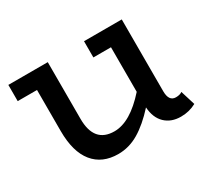

<svg xmlns="http://www.w3.org/2000/svg" viewBox="-103 -634 880 811"><g transform="rotate(-30 336.5 -228.5)"><path d="M627.9 -80.1 649.9 -8.8Q615.7 9.8 575.2 9.8Q527.8 9.8 498.5 -18.3Q469.2 -46.4 465.8 -98.1Q415.5 -42.5 367.7 -14.2Q319.8 14.2 267.1 14.2Q189 14.2 146.5 -38.3Q104 -90.8 104 -191.9V-392.1H9.8V-471.2H202.1V-194.8Q202.1 -77.1 300.8 -77.1Q377.9 -77.1 464.8 -174.8V-392.1H378.9V-471.2H563V-121.1Q563 -71.8 597.2 -71.8Q616.7 -71.8 627.9 -80.1Z"/></g></svg>

Font: BioRhyme
Style: Regular
Weight: 400
Designer: Aoife Mooney
Foundry: Aoife Mooney Type
Version: Version 1.500;PS 001.500;hotconv 1.0.88;makeotf.lib2.5.64775